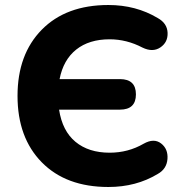

<svg xmlns="http://www.w3.org/2000/svg" viewBox="-20 -736 724 767"><path d="M413 11Q244 11 147 -87.5Q50 -186 50 -353Q50 -519 147 -617.5Q244 -716 413 -716Q523 -716 610 -664Q648 -643 649.5 -605Q651 -567 620.5 -546.5Q590 -526 549 -546Q486 -579 418 -579Q336 -579 284.5 -538Q233 -497 218 -420H459Q523 -420 523 -359Q523 -298 459 -298H216Q229 -213 281.5 -169.5Q334 -126 418 -126Q492 -126 554 -162Q595 -185 623.5 -163Q652 -141 649 -101Q646 -61 610 -41Q524 11 413 11Z"/></svg>

Font: Nunito ExtraBold
Style: Regular
Weight: 800
Designer: Vernon Adams
Foundry: Vernon Adams
Version: Version 3.602